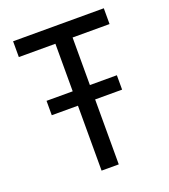

<svg xmlns="http://www.w3.org/2000/svg" viewBox="-132 -809 794 903"><g transform="rotate(-20 265.0 -357.0)"><path d="M221 0H307V-325H442V-397H307V-635H492V-714H38V-635H221V-397H90V-325H221Z"/></g></svg>

Font: Noto Sans Mono Condensed
Style: Regular
Weight: 400
Width: 3
Designer: Monotype Design Team
Foundry: Monotype Imaging Inc.
Version: Version 2.014